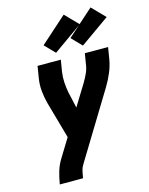

<svg xmlns="http://www.w3.org/2000/svg" viewBox="-143 -1085 912 1173"><g transform="rotate(-15 313.5 -498.0)"><path d="M86 0 87 -7Q93 -43 103.5 -79Q114 -115 134 -148L207 -267L141 -501Q131 -539 127 -579.5Q123 -620 130 -662L142 -735H289L277 -662Q272 -628 274 -595Q276 -562 282 -530L305 -428L388 -563Q402 -587 413.5 -611.5Q425 -636 429 -662L441 -735H588L576 -662Q569 -620 552 -579.5Q535 -539 512 -501L259 -86Q247 -68 242 -47.5Q237 -27 234 -7L233 0ZM272 -783 210 -847 377 -996 456 -915 547 -996 627 -914 442 -783 380 -847 450 -909Z"/></g></svg>

Font: Iosevka Curly HvExObl
Style: Regular
Weight: 900
Width: 7
Italic angle: -9°
Monospace: yes
Designer: Belleve Invis
Foundry: Belleve Invis
Version: Version 11.1.0; ttfautohint (v1.8.3)